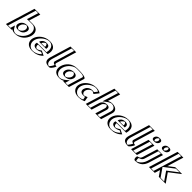

<svg xmlns="http://www.w3.org/2000/svg" viewBox="560 -3021 5333 5333"><g transform="rotate(45 3226.0 -355.0)"><path d="M559.3 -256C537.9 -186 474.6 -136 402.6 -136C342.2 -136 308 -174.3 314.8 -230.9L330.5 -281.6C359 -338.7 418.5 -377 476.3 -377C543.3 -377 581 -327 559.3 -256ZM69 0H244L261.7 -58C286.9 -16 339.4 15 409.4 15C559.4 15 701.4 -106 747.3 -256C793.1 -406 725.4 -528 575.4 -528C545.2 -528 476.2 -530.5 405.9 -526L508.9 -860H331.9ZM398 -121C478 -121 550.5 -178.3 574.3 -256C598.5 -335.2 555.8 -392 480.8 -392C415.3 -392 348.4 -348 315.9 -283L299.4 -229.5C291.7 -165.1 329.9 -121 398 -121ZM88.6 -15 342.3 -845H489.3L386 -510L402.3 -511C471.7 -515.5 540.1 -513 570.8 -513C711.6 -513 776 -399 732.3 -256C688.6 -113 554.9 0 414 0C348.4 0 299.2 -29.2 275.9 -68.1L258.6 -96.9L233.6 -15ZM299.4 -229.5 315.9 -283C348.4 -348 415.3 -392 480.8 -392C555.8 -392 598.5 -335.2 574.3 -256C550.5 -178.3 478 -121 398 -121C329.9 -121 291.7 -165.1 299.4 -229.5ZM88.6 -15H233.6L258.6 -96.9L275.9 -68.1C299.2 -29.2 348.4 0 414 0C554.9 0 688.6 -113 732.3 -256C776 -399 711.6 -513 570.8 -513C540.1 -513 471.7 -515.5 402.3 -511L386 -510L489.3 -845H342.3ZM559.3 -256C581 -327 543.2 -377 476.3 -377C418.5 -377 359 -338.7 330.5 -281.6L314.8 -230.9C308 -174.4 342.2 -136 402.6 -136C474.5 -136 537.9 -186.1 559.3 -256ZM69 0 331.9 -860H508.9L405.9 -526C476.2 -530.5 545.2 -528 575.4 -528C725.4 -528 793.1 -406 747.3 -256C701.4 -106 559.4 15 409.4 15C339.4 15 286.9 -16 261.7 -58L244 0ZM398 -121C520.1 -121 579 -189.6 599.3 -256C619.9 -323.6 598.3 -392 480.8 -392C376.5 -392 318 -337.1 290.7 -282.1L274.7 -230.3C268.1 -176 291.2 -121 398 -121ZM113.6 -15 367.3 -845H464.3L360.4 -508.2L408.2 -511.2C472.3 -515.3 536.7 -513 570.8 -513C668.1 -513 754.5 -410.3 707.3 -256C660.1 -101.7 511.4 0 414 0C376.5 0 326 -21.2 301.1 -62.8L249.5 -148.9L208.6 -15ZM339.6 -230 355.8 -282.5C389.4 -349.5 457.3 -377 476.3 -377C500.6 -377 559.5 -338.6 534.3 -256C509.4 -174.7 432.1 -136 402.6 -136C381 -136 331.6 -163.6 339.6 -230ZM44 0H269L275.7 -21.9C304.1 -1.8 346.8 15 409.4 15C602.8 15 729.9 -117.3 772.3 -256C814.7 -394.7 768.9 -528 575.4 -528C552.7 -528 493.9 -529.8 431.3 -527.4L533.9 -860H306.9Z M1088.9 -317C1106.3 -364 1155.3 -413 1216.3 -413C1268.3 -413 1292.4 -371 1283.9 -317ZM1275.9 -173C1128.3 -60 1030.1 -141 1056.4 -227H1429.4C1487.8 -418 1402.4 -528 1246.4 -528C1091.4 -528 927.1 -406 881.3 -256C835.7 -107 925.4 15 1080.4 15C1194.4 15 1299.7 -22 1387.4 -119ZM1068.3 -302 1074.2 -318C1093.8 -370.8 1150.3 -428 1220.9 -428C1282.2 -428 1308.7 -378.2 1299.4 -319.2L1296.7 -302ZM1273.8 -155.3C1167.7 -79 1081.5 -94.7 1049.6 -146.8C1036.1 -168.9 1032.3 -197.3 1041.4 -227L1046 -242H1418.7C1465.6 -415.4 1386.1 -513 1241.8 -513C1094.7 -513 939.4 -397.2 896.3 -256C853.4 -115.8 937.8 0 1085 0C1189.7 0 1282.5 -30.9 1363.1 -112.1ZM1068.3 -302H1296.7L1299.4 -319.2C1308.7 -378.2 1282.2 -428 1220.9 -428C1150.3 -428 1093.8 -370.8 1074.2 -318ZM1273.8 -155.3 1363.1 -112.1C1282.5 -30.9 1189.7 0 1085 0C937.8 0 853.4 -115.8 896.3 -256C939.4 -397.2 1094.7 -513 1241.8 -513C1386.1 -513 1465.6 -415.4 1418.7 -242H1046L1041.4 -227C1032.3 -197.3 1036.1 -168.9 1049.6 -146.8C1081.5 -94.7 1167.7 -79 1273.8 -155.3ZM1088.9 -317H1283.9C1292.4 -371 1268.2 -413 1216.3 -413C1155.3 -413 1106.3 -364 1088.9 -317ZM1267 -166.4 1276.1 -172.9 1387.9 -118.8 1372.8 -103.6C1287.3 -17.5 1188 15 1080.4 15C925.4 15 835.7 -107 881.3 -256C927.1 -406 1091.4 -528 1246.4 -528C1398.6 -528 1482.7 -423.1 1433.9 -242.5L1429.7 -227H1056.4C1048.6 -201.6 1051.7 -176.6 1063.8 -156.9C1091.8 -111.2 1167.9 -95 1267 -166.4ZM1043.4 -302H1321.6L1324.1 -317.8C1331.9 -367.1 1324.4 -428 1220.9 -428C1107.2 -428 1064.6 -359.6 1049 -317.4ZM1279.4 -145.4 1342.5 -114.8C1256.8 -24.3 1166.4 0 1085 0C980.6 0 874.8 -104 921.3 -256C968.1 -409.1 1137.5 -513 1241.8 -513C1344.2 -513 1443.9 -427 1393.7 -242H1021L1016.4 -227C1001.1 -176.9 1018.3 -121.8 1098.2 -106.1C1162.3 -93.6 1229.1 -114.3 1279.4 -145.4ZM1259 -317H1113.9C1135.3 -374.6 1198 -413 1216.3 -413C1226.6 -413 1269.1 -381.1 1259 -317ZM1238.4 -161C1196.5 -130.8 1161.2 -120 1147.5 -118.3C1138.4 -117.1 1108.3 -120.1 1089 -151.7C1076.6 -171.8 1072.8 -198.9 1081.4 -227H1454.7L1458.8 -242.2C1504.7 -411.9 1440.2 -528 1246.4 -528C1048.6 -528 898.5 -394.2 856.3 -256C814.3 -118.9 882.6 15 1080.4 15C1213.2 15 1318.7 -25.8 1400.6 -108.3L1408.3 -116.1L1269.5 -183.3Z M1732 0C1602 0 1554.9 -86 1597.4 -225L1778.8 -825H1954.8L1778.2 -234C1758.4 -169.4 1829 -163.9 1839.4 -163C1869.2 -160.5 1762.6 0 1732 0ZM1735.5 -15C1614.5 -15.8 1571.9 -92.7 1612.4 -225L1789.3 -810H1935.4L1763.2 -234C1741 -161.5 1811.6 -150.4 1828.5 -148.5C1821.8 -118.1 1755.1 -25.4 1735.5 -15ZM1735.5 -15C1755.1 -25.4 1821.8 -118.1 1828.5 -148.5C1811.6 -150.4 1741 -161.5 1763.2 -234L1935.4 -810H1789.3L1612.4 -225C1571.9 -92.7 1614.5 -15.8 1735.5 -15ZM1735.2 0 1739.7 -2.4C1770.4 -18.7 1835.7 -112.7 1843.9 -149.8L1846.6 -162.1L1834.7 -163.4C1817 -165.4 1760.3 -175.5 1778.2 -234.1L1954.8 -825H1778.8L1597.4 -225C1554.3 -84 1602.3 -0.8 1735.2 0ZM1715.8 -16.3C1646.4 -25.8 1598.3 -96.9 1637.4 -225L1814.3 -810H1910.4L1738.2 -234C1721.7 -180.3 1765.1 -158.6 1804.1 -151.3C1799.9 -125 1746.1 -43.5 1715.8 -16.3ZM1767.6 -7.4C1801.5 -25.5 1861.1 -114.8 1868.7 -149L1871.1 -159.9L1844 -162.9C1844 -162.9 1782.3 -165.5 1803.2 -234L1979.8 -825H1753.8L1572.4 -225C1533.3 -97.1 1559.4 -1.1 1730.2 0L1753.5 0.1Z M2160.8 -256C2182.5 -327 2250.8 -377 2317.8 -377C2383.8 -377 2421.5 -327 2399.8 -256C2378.4 -186 2313.1 -136 2244.1 -136C2172.1 -136 2139.4 -186 2160.8 -256ZM2633.3 -454 2494.5 0H2319.5L2337.2 -58C2286.4 -16 2214.9 15 2144.9 15C1994.9 15 1926.9 -106 1972.8 -256C2018.6 -406 2160.9 -528 2310.9 -528C2379.9 -528 2659.4 -541 2633.3 -454ZM2145.8 -256C2122 -178.3 2159.5 -121 2239.5 -121C2316.5 -121 2391 -178.1 2414.8 -256C2439 -335.1 2396.4 -392 2322.3 -392C2247.4 -392 2170 -335.2 2145.8 -256ZM2618.3 -454C2632.6 -501.6 2481.5 -514.3 2366.4 -513.6C2341.1 -513.5 2320 -513 2306.3 -513C2165.5 -513 2031.5 -399 1987.8 -256C1944.1 -113 2008.6 0 2149.5 0C2215.1 0 2282.2 -29.2 2329.2 -68.1L2364.1 -96.9L2339.1 -15H2484.1ZM2145.8 -256C2170 -335.2 2247.4 -392 2322.3 -392C2396.4 -392 2439 -335.1 2414.8 -256C2391 -178.1 2316.5 -121 2239.5 -121C2159.5 -121 2122 -178.3 2145.8 -256ZM2618.3 -454 2484.1 -15H2339.1L2364.1 -96.9L2329.2 -68.1C2282.2 -29.2 2215.1 0 2149.5 0C2008.6 0 1944.1 -113 1987.8 -256C2031.5 -399 2165.5 -513 2306.3 -513C2320 -513 2341.1 -513.5 2366.4 -513.6C2481.5 -514.3 2632.6 -501.6 2618.3 -454ZM2160.8 -256C2139.4 -186.1 2172.2 -136 2244.1 -136C2313 -136 2378.4 -186.1 2399.8 -256C2421.5 -327 2383.7 -377 2317.8 -377C2250.8 -377 2182.5 -327 2160.8 -256ZM2310.9 -528C2160.9 -528 2018.6 -406 1972.8 -256C1926.9 -106 1994.9 15 2144.9 15C2214.9 15 2286.4 -16 2337.2 -58L2319.5 0H2494.5L2633.3 -454C2658.4 -537.6 2421 -528 2310.9 -528ZM2120.8 -256C2100.5 -189.6 2117.4 -121 2239.5 -121C2358.9 -121 2419.5 -189.6 2439.8 -256C2460.4 -323.6 2439 -392 2322.3 -392C2204.9 -392 2141.4 -323.6 2120.8 -256ZM2593.3 -454 2459.1 -15H2364.1L2405 -148.9L2300.8 -62.8C2250.4 -21.2 2187 0 2149.5 0C2052.1 0 1965.6 -101.7 2012.8 -256C2060 -410.3 2209 -513 2306.3 -513C2414.6 -513 2613.5 -521.2 2593.3 -454ZM2185.8 -256C2211 -338.6 2293.4 -377 2317.8 -377C2341 -377 2400 -338.6 2374.8 -256C2349.9 -174.6 2270.5 -136 2244.1 -136C2214.5 -136 2160.9 -174.7 2185.8 -256ZM2658.3 -454C2677.4 -517.8 2482.1 -529.3 2370.3 -528.6C2344.2 -528.5 2322.3 -528 2310.9 -528C2117.5 -528 1990.2 -394.7 1947.8 -256C1905.4 -117.3 1951.6 15 2144.9 15C2207.9 15 2261.6 -2.3 2301.2 -21.9L2294.5 0H2519.5Z M3085.5 -31 3063.1 -154C3063.1 -154 3022.7 -130 2969.7 -130C2902.7 -130 2864.9 -186 2886.6 -257C2908 -327 2980.1 -383 3047.1 -383C3100.1 -383 3125.8 -359 3125.8 -359L3222.8 -480C3222.8 -480 3179.4 -528 3065.4 -528C2916.4 -528 2744.1 -406 2698 -255C2652.1 -105 2751.4 15 2899.4 15C3013.4 15 3085.5 -31 3085.5 -31ZM3067.8 -36.3C3043.3 -24 2985.3 0 2904 0C2763.5 0 2670 -114.4 2713 -255C2756.3 -396.8 2919.5 -513 3060.8 -513C3142.7 -513 3185.9 -487.3 3202 -475L3125.8 -379.9C3111 -388.4 3087.7 -398 3051.7 -398C2976 -398 2895.4 -334.9 2871.6 -257C2847.5 -178.2 2889.5 -115 2965.2 -115C3001.4 -115 3032.6 -125.5 3050.2 -133ZM3067.8 -36.3 3050.2 -133C3032.6 -125.5 3001.4 -115 2965.2 -115C2889.5 -115 2847.5 -178.2 2871.6 -257C2895.4 -334.9 2976 -398 3051.7 -398C3087.7 -398 3111 -388.4 3125.8 -379.9L3202 -475C3185.9 -487.3 3142.7 -513 3060.8 -513C2919.5 -513 2756.3 -396.8 2713 -255C2670 -114.4 2763.5 0 2904 0C2985.3 0 3043.3 -24 3067.8 -36.3ZM3085.6 -30.4 3071.5 -23.3C3044.9 -10 2983.7 15 2899.4 15C2751.4 15 2652.1 -105 2698 -255C2744.1 -406 2916.4 -528 3065.4 -528C3150.5 -528 3196.2 -501.2 3213.8 -487.8L3223.3 -480.6L3126.5 -359.9L3115.1 -366.4C3101.5 -374.2 3080.4 -383 3047.1 -383C2980.1 -383 2908 -327 2886.6 -257C2864.9 -186 2902.8 -130 2969.7 -130C3003.1 -130 3031.8 -139.7 3047.8 -146.5L3063.3 -153.1ZM3044.4 -33.5C3022.8 -22.2 2969.8 0 2904 0C2806.3 0 2691.3 -102.3 2738 -255C2785 -408.8 2962.5 -513 3060.8 -513C3126.6 -513 3166.5 -489.1 3180.2 -477.7L3110.7 -391C3094.4 -395.2 3075.9 -398 3051.7 -398C2932.6 -398 2866.8 -323.3 2846.6 -257C2826 -189.8 2846 -115 2965.2 -115C2989.4 -115 3012.7 -118.5 3028.3 -121.9ZM3109.1 -33.2 3084.3 -168.9 3021.3 -142.2C3005.8 -135.6 2984.7 -130 2969.7 -130C2946.2 -130 2886.3 -174.4 2911.6 -257C2936.5 -338.7 3023.5 -383 3047.1 -383C3062.8 -383 3078.1 -378.3 3091.3 -370.8L3137.8 -344.2L3245 -477.9C3222.2 -495.3 3179.6 -528 3065.4 -528C2873.4 -528 2715.5 -394 2673 -255C2630.8 -117 2708.6 15 2899.4 15C3012.2 15 3073.8 -15.6 3109.1 -33.2Z M3645.9 -860 3523.3 -459C3575.6 -499 3637.4 -528 3693.4 -528C3787.4 -528 3904.1 -481 3860.3 -338L3757 0H3580L3668.7 -290C3684.3 -341 3664.2 -390 3607.2 -390C3554.2 -390 3487.3 -341 3471.7 -290L3383 0H3206L3468.9 -860ZM3626.3 -845 3497.3 -422.8 3530.7 -448.4C3580.4 -486.4 3638.1 -513 3688.8 -513C3779.9 -513 3885.3 -468.6 3845.3 -338L3746.6 -15H3599.6L3683.7 -290C3701.1 -347.2 3678.9 -405 3611.8 -405C3550.7 -405 3475.1 -350.4 3456.7 -290L3372.6 -15H3225.6L3479.3 -845ZM3626.3 -845H3479.3L3225.6 -15H3372.6L3456.7 -290C3475.1 -350.4 3550.7 -405 3611.8 -405C3678.9 -405 3701.1 -347.2 3683.7 -290L3599.6 -15H3746.6L3845.3 -338C3885.3 -468.6 3779.9 -513 3688.8 -513C3638.1 -513 3580.4 -486.4 3530.7 -448.4L3497.3 -422.8ZM3645.9 -860H3468.9L3206 0H3383L3471.7 -290C3487.3 -341.1 3554.1 -390 3607.2 -390C3664.2 -390 3684.3 -341 3668.7 -290L3580 0H3757L3860.3 -338C3904 -481 3787.4 -528 3693.4 -528C3637.4 -528 3575.6 -499 3523.3 -459ZM3601.3 -845 3458 -376.3 3559.2 -453.7C3612.7 -494.7 3668.3 -513 3688.8 -513C3743.6 -513 3863.8 -480.3 3820.3 -338L3721.6 -15H3624.6L3708.7 -290C3722.7 -336 3723 -405 3611.8 -405C3506.9 -405 3446.4 -338.2 3431.7 -290L3347.6 -15H3250.6L3504.3 -845ZM3670.9 -860H3443.9L3181 0H3408L3496.7 -290C3514.8 -349.4 3591.8 -388.9 3607.3 -390C3620.5 -389.9 3662.5 -351.6 3643.7 -290L3555 0H3782L3885.3 -338C3925.5 -469.2 3823.7 -528 3693.4 -528C3638 -528 3593.4 -511.5 3559.1 -494.2Z M4175.9 -317C4193.3 -364 4242.3 -413 4303.3 -413C4355.3 -413 4379.4 -371 4370.9 -317ZM4362.9 -173C4215.3 -60 4117.1 -141 4143.4 -227H4516.4C4574.8 -418 4489.4 -528 4333.4 -528C4178.4 -528 4014.1 -406 3968.3 -256C3922.7 -107 4012.4 15 4167.4 15C4281.4 15 4386.7 -22 4474.4 -119ZM4155.3 -302 4161.2 -318C4180.8 -370.8 4237.3 -428 4307.9 -428C4369.2 -428 4395.7 -378.2 4386.4 -319.2L4383.7 -302ZM4360.8 -155.3C4254.7 -79 4168.5 -94.7 4136.6 -146.8C4123.1 -168.9 4119.3 -197.3 4128.4 -227L4133 -242H4505.7C4552.6 -415.4 4473.1 -513 4328.8 -513C4181.7 -513 4026.4 -397.2 3983.3 -256C3940.4 -115.8 4024.8 0 4172 0C4276.7 0 4369.5 -30.9 4450.1 -112.1ZM4155.3 -302H4383.7L4386.4 -319.2C4395.7 -378.2 4369.2 -428 4307.9 -428C4237.3 -428 4180.8 -370.8 4161.2 -318ZM4360.8 -155.3 4450.1 -112.1C4369.5 -30.9 4276.7 0 4172 0C4024.8 0 3940.4 -115.8 3983.3 -256C4026.4 -397.2 4181.7 -513 4328.8 -513C4473.1 -513 4552.6 -415.4 4505.7 -242H4133L4128.4 -227C4119.3 -197.3 4123.1 -168.9 4136.6 -146.8C4168.5 -94.7 4254.7 -79 4360.8 -155.3ZM4175.9 -317H4370.9C4379.4 -371 4355.2 -413 4303.3 -413C4242.3 -413 4193.3 -364 4175.9 -317ZM4354 -166.4 4363.1 -172.9 4474.9 -118.8 4459.8 -103.6C4374.3 -17.5 4275 15 4167.4 15C4012.4 15 3922.7 -107 3968.3 -256C4014.1 -406 4178.4 -528 4333.4 -528C4485.6 -528 4569.7 -423.1 4520.9 -242.5L4516.7 -227H4143.4C4135.6 -201.6 4138.7 -176.6 4150.8 -156.9C4178.8 -111.2 4254.9 -95 4354 -166.4ZM4130.4 -302H4408.6L4411.1 -317.8C4418.9 -367.1 4411.4 -428 4307.9 -428C4194.2 -428 4151.6 -359.6 4136 -317.4ZM4366.4 -145.4 4429.5 -114.8C4343.8 -24.3 4253.4 0 4172 0C4067.6 0 3961.8 -104 4008.3 -256C4055.1 -409.1 4224.5 -513 4328.8 -513C4431.2 -513 4530.9 -427 4480.7 -242H4108L4103.4 -227C4088.1 -176.9 4105.3 -121.8 4185.2 -106.1C4249.3 -93.6 4316.1 -114.3 4366.4 -145.4ZM4346 -317H4200.9C4222.3 -374.6 4285 -413 4303.3 -413C4313.6 -413 4356.1 -381.1 4346 -317ZM4325.4 -161C4283.5 -130.8 4248.2 -120 4234.5 -118.3C4225.4 -117.1 4195.3 -120.1 4176 -151.7C4163.6 -171.8 4159.8 -198.9 4168.4 -227H4541.7L4545.8 -242.2C4591.7 -411.9 4527.2 -528 4333.4 -528C4135.6 -528 3985.5 -394.2 3943.3 -256C3901.3 -118.9 3969.6 15 4167.4 15C4300.2 15 4405.7 -25.8 4487.6 -108.3L4495.3 -116.1L4356.5 -183.3Z M4819 0C4689 0 4641.9 -86 4684.4 -225L4865.8 -825H5041.8L4865.2 -234C4845.4 -169.4 4916 -163.9 4926.4 -163C4956.2 -160.5 4849.6 0 4819 0ZM4822.5 -15C4701.5 -15.8 4658.9 -92.7 4699.4 -225L4876.3 -810H5022.4L4850.2 -234C4828 -161.5 4898.6 -150.4 4915.5 -148.5C4908.8 -118.1 4842.1 -25.4 4822.5 -15ZM4822.5 -15C4842.1 -25.4 4908.8 -118.1 4915.5 -148.5C4898.6 -150.4 4828 -161.5 4850.2 -234L5022.4 -810H4876.3L4699.4 -225C4658.9 -92.7 4701.5 -15.8 4822.5 -15ZM4822.2 0 4826.7 -2.4C4857.4 -18.7 4922.7 -112.7 4930.9 -149.8L4933.6 -162.1L4921.7 -163.4C4904 -165.4 4847.3 -175.5 4865.2 -234.1L5041.8 -825H4865.8L4684.4 -225C4641.3 -84 4689.3 -0.8 4822.2 0ZM4802.8 -16.3C4733.4 -25.8 4685.3 -96.9 4724.4 -225L4901.3 -810H4997.4L4825.2 -234C4808.7 -180.3 4852.1 -158.6 4891.1 -151.3C4886.9 -125 4833.1 -43.5 4802.8 -16.3ZM4854.6 -7.4C4888.5 -25.5 4948.1 -114.8 4955.7 -149L4958.1 -159.9L4931 -162.9C4931 -162.9 4869.3 -165.5 4890.2 -234L5066.8 -825H4840.8L4659.4 -225C4620.3 -97.1 4646.4 -1.1 4817.2 0L4840.5 0.1Z M5201.3 -691C5186.6 -643 5213.4 -603 5259.4 -603C5305.4 -603 5356.6 -643 5371.3 -691C5385.9 -739 5359.2 -779 5313.2 -779C5267.2 -779 5215.9 -739 5201.3 -691ZM4984.5 0 5145.3 -526H5325.3L5164.5 0ZM5216.3 -691C5228.5 -731 5271.4 -764 5308.6 -764C5345.8 -764 5368.5 -731 5356.3 -691C5344 -651 5301.2 -618 5263.9 -618C5226.7 -618 5204 -651 5216.3 -691ZM5004.1 -15 5155.7 -511H5305.7L5154.1 -15ZM5216.3 -691C5204 -651 5226.7 -618 5263.9 -618C5301.2 -618 5344 -651 5356.3 -691C5368.5 -731 5345.8 -764 5308.6 -764C5271.4 -764 5228.5 -731 5216.3 -691ZM5004.1 -15H5154.1L5305.7 -511H5155.7ZM5201.3 -691C5215.9 -739 5267.1 -779 5313.2 -779C5359.2 -779 5385.9 -739 5371.3 -691C5356.6 -643 5305.4 -603 5259.4 -603C5213.3 -603 5186.6 -643 5201.3 -691ZM4984.5 0H5164.5L5325.3 -526H5145.3ZM5241.3 -691C5252.3 -727.1 5288.7 -756.5 5308.3 -763.2C5324.4 -756.3 5342.2 -726.9 5331.3 -691C5320.2 -654.9 5283.8 -625.5 5264.2 -618.8C5248.1 -625.7 5230.3 -655.1 5241.3 -691ZM5029.1 -15 5180.7 -511H5280.7L5129.1 -15ZM5176.3 -691C5165.2 -654.7 5169.7 -603 5259.4 -603C5349.2 -603 5385.2 -654.8 5396.3 -691C5407.4 -727.3 5402.8 -779 5313.2 -779C5223.3 -779 5187.3 -727.2 5176.3 -691ZM4959.5 0H5189.5L5350.3 -526H5120.3Z M5501.2 -511 5370.7 -84C5344.5 1.6 5295.4 -0.9 5254.1 14C5222.2 25.5 5239.5 150 5270.1 150C5400.1 150 5507 49 5549.5 -90L5678.2 -511ZM5559.3 -691C5544.6 -643 5571.4 -603 5617.4 -603C5663.4 -603 5714.6 -643 5729.3 -691C5743.9 -739 5717.2 -779 5671.2 -779C5625.2 -779 5573.9 -739 5559.3 -691ZM5511.6 -496 5385.7 -84C5357.1 9.5 5294.4 14.7 5257.6 27.1C5246.5 49.4 5260.8 129.3 5275.1 135C5394.5 134.6 5493.5 43.9 5534.5 -90L5658.6 -496ZM5574.3 -691C5586.5 -731 5629.4 -764 5666.6 -764C5703.8 -764 5726.5 -731 5714.3 -691C5702 -651 5659.2 -618 5621.9 -618C5584.7 -618 5562 -651 5574.3 -691ZM5511.6 -496H5658.6L5534.5 -90C5493.5 43.9 5394.5 134.6 5275.1 135C5260.8 129.3 5246.5 49.4 5257.6 27.1C5294.4 14.7 5357.1 9.5 5385.7 -84ZM5574.3 -691C5562 -651 5584.7 -618 5621.9 -618C5659.2 -618 5702 -651 5714.3 -691C5726.5 -731 5703.8 -764 5666.6 -764C5629.4 -764 5586.5 -731 5574.3 -691ZM5501.2 -511H5678.2L5549.5 -90C5506.9 49.3 5399.8 149.5 5270.5 150L5267.9 150C5241.5 139.4 5227.3 57.3 5243.8 24.3L5247.9 16.1C5292.7 0.9 5344.2 2.6 5370.7 -84ZM5559.3 -691C5573.9 -739 5625.1 -779 5671.2 -779C5717.2 -779 5743.9 -739 5729.3 -691C5714.6 -643 5663.4 -603 5617.4 -603C5571.3 -603 5544.6 -643 5559.3 -691ZM5536.6 -496H5633.6L5509.5 -90C5470.1 38.8 5369.9 123.2 5293.9 133.7C5278.3 109.2 5273.1 39.1 5285 22.6C5322.9 10.7 5385.4 -1.5 5410.7 -84ZM5599.3 -691C5610.3 -727.1 5646.7 -756.5 5666.3 -763.2C5682.4 -756.3 5700.2 -726.9 5689.3 -691C5678.2 -654.9 5641.8 -625.5 5622.2 -618.8C5606.1 -625.7 5588.3 -655.1 5599.3 -691ZM5476.2 -511 5345.7 -84C5317.8 7.2 5273.9 2.5 5232.4 16.6L5220.8 20.5C5206.4 49.4 5203.6 129.6 5244.1 145.8L5254.6 150.1L5270.9 150C5443.1 149.4 5535.1 38.8 5574.5 -90L5703.2 -511ZM5534.3 -691C5523.2 -654.7 5527.7 -603 5617.4 -603C5707.2 -603 5743.2 -654.8 5754.3 -691C5765.4 -727.3 5760.8 -779 5671.2 -779C5581.3 -779 5545.3 -727.2 5534.3 -691Z M6430.8 -513 6111.9 -268 6298 0H6070L5927.7 -205L5865 0H5688L5950.9 -860H6127.9L5967.1 -334L6200.8 -513ZM6390.1 -498 6090.7 -268 6266.4 -15H6080.8L5923.7 -241.2L5854.6 -15H5707.6L5961.3 -845H6108.3L5941 -297.8L6202.5 -498ZM6390.1 -498H6202.5L5941 -297.8L6108.3 -845H5961.3L5707.6 -15H5854.6L5923.7 -241.2L6080.8 -15H6266.4L6090.7 -268ZM6430.8 -513H6200.8L5967.1 -334L6127.9 -860H5950.9L5688 0H5865L5927.7 -205L6070 0H6298L6111.9 -268ZM6083.3 -845 5829.6 -15H5732.6L5986.3 -845ZM5925.6 -269.5 6224 -498H6368.6L6069.2 -268L6244.9 -15H6102.3ZM6452.4 -513H6179.3L6006.3 -380.5L6152.9 -860H5925.9L5663 0H5890L5938.5 -158.5L6048.5 0H6319.5L6133.5 -268Z"/></g></svg>

Font: Hussar Outliner
Style: Obl
Weight: 700
Foundry: Cannot Into Space Fonts
Version: Version 0.92